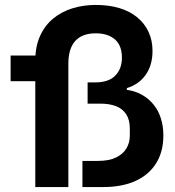

<svg xmlns="http://www.w3.org/2000/svg" viewBox="-20 -758 709 778"><path d="M123 0V-512Q123 -569 142 -611.5Q161 -654 194.5 -682Q228 -710 272.5 -724Q317 -738 368 -738Q422 -738 464.5 -725Q507 -712 536.5 -687.5Q566 -663 582 -628.5Q598 -594 598 -552Q598 -494 570.5 -455Q543 -416 494 -401V-394Q529 -389 556 -373.5Q583 -358 602.5 -334Q622 -310 632 -278Q642 -246 642 -209Q642 -144 613 -97Q584 -50 529.5 -25Q475 0 397 0H314V-106H377Q422 -106 450.5 -120Q479 -134 492.5 -157Q506 -180 506 -208V-238Q506 -273 491 -295.5Q476 -318 449.5 -328Q423 -338 388 -338H335V-424H365Q420 -424 447 -451.5Q474 -479 474 -524Q474 -574 445.5 -598.5Q417 -623 368 -623Q313 -623 285 -592Q257 -561 257 -500V0ZM23 -429V-533H210V-429Z"/></svg>

Font: Hubot Sans Condensed ExtraLight SemiBold
Style: Regular
Weight: 600
Version: Version 2.000